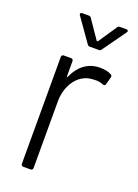

<svg xmlns="http://www.w3.org/2000/svg" viewBox="-136 -758 587 817"><g transform="rotate(20 157.5 -350.0)"><path d="M221 -583 296 -688C301 -694 298 -700 290 -700H262C257 -700 253 -699 250 -694L194 -611C193 -609 189 -609 188 -611L131 -694C128 -699 124 -700 119 -700H90C85 -700 82 -697 82 -694C82 -692 82 -690 84 -688L158 -583C161 -578 165 -577 170 -577H209C214 -577 218 -578 221 -583ZM121 -426V-494C121 -500 117 -504 111 -504H78C72 -504 68 -500 68 -494V-10C68 -4 72 0 78 0H111C117 0 121 -4 121 -10V-311C121 -389 167 -450 231 -451C250 -453 265 -450 276 -445C283 -442 287 -445 289 -451L298 -485C299 -490 298 -495 293 -497C280 -504 265 -508 241 -508C186 -508 147 -475 125 -425C124 -421 121 -422 121 -426Z"/></g></svg>

Font: Barlow Semi Condensed Light
Style: Regular
Weight: 300
Width: 4
Designer: Jeremy Tribby
Foundry: Tribby Type
Version: Version 1.422;hotconv 1.0.109;makeotfexe 2.5.65596